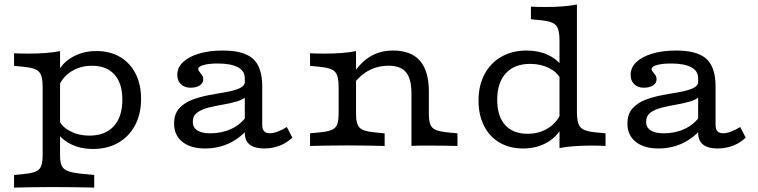

<svg xmlns="http://www.w3.org/2000/svg" viewBox="-20 -653 3392 859"><path d="M209.8 183.9Q157.2 183.9 118.5 184.7Q79.8 185.5 42.9 186.3V129.8L90.3 125.2Q139.1 120.5 154.9 104.5Q170.8 88.6 170.8 44.8V-206.7H248.7V44.8Q248.7 74.2 257 90.2Q265.2 106.1 287.8 113.7Q310.4 121.2 351.6 125.1L401.6 129.8V186.3Q373.5 185.5 344.5 185.1Q315.4 184.7 282.9 184.3Q250.4 183.9 209.8 183.9ZM411.3 -424.7Q471.9 -424.7 516.7 -398.4Q561.6 -372.1 586.3 -324.1Q611.1 -276.1 611.1 -210.8Q611.1 -143 584.3 -92.6Q557.5 -42.2 509.1 -14.4Q460.8 13.5 395.7 13.5Q343.3 13.5 302 -5.6Q260.8 -24.7 233.7 -60.7L244.9 -112.2Q261 -82.2 297.7 -64.2Q334.3 -46.2 380.1 -46.2Q450.3 -46.2 488.9 -88.2Q527.4 -130.2 527.4 -207.2Q527.4 -280.2 492.1 -319.5Q456.7 -358.8 391.5 -358.8Q339 -358.8 298.7 -333.2Q258.4 -307.5 240.2 -261.5L233.4 -319.2Q254.2 -368.8 302.2 -396.7Q350.2 -424.7 411.3 -424.7ZM170.8 -206.7V-265.3Q170.8 -313.8 154.9 -331.4Q139.1 -349 90.3 -353.7L42.9 -358.4V-414.8Q54.7 -414 71.6 -413.6Q88.5 -413.2 109.6 -413.2Q148.8 -413.2 185.4 -416Q222 -418.8 248.7 -424.4V-414.8V-206.7Z M1075.2 -206.7V-303.5Q1075.2 -335.8 1044 -352.3Q1012.8 -368.9 953.6 -368.9Q915.1 -368.9 890.9 -362.1Q866.7 -355.3 866.7 -343.9Q866.7 -338.1 872.3 -331.9Q878 -325.7 883.6 -317.6Q889.2 -309.5 889.2 -297.5Q889.2 -281.1 873.4 -270.8Q857.7 -260.6 832.1 -260.6Q805.5 -260.6 789.3 -276.4Q773.2 -292.3 773.2 -317.7Q773.2 -350.9 798.7 -375.1Q824.2 -399.4 870.1 -413.1Q915.9 -426.9 977 -426.9Q1071.6 -426.9 1112.4 -389.6Q1153.2 -352.4 1153.2 -266.5V-206.7ZM897.4 11.3Q833 11.3 795.9 -18.4Q758.9 -48.1 758.9 -99.6Q758.9 -142.9 781.7 -168.2Q804.6 -193.5 840.6 -207Q876.6 -220.4 917.1 -227.9Q957.5 -235.3 993.6 -241.6Q1029.6 -247.9 1052.9 -258.6Q1076.1 -269.3 1076.1 -290.3L1085.2 -223.9Q1068.5 -207.6 1039.1 -199Q1009.6 -190.3 975.6 -184.6Q941.6 -178.9 911.6 -171.3Q881.5 -163.6 862 -149Q842.5 -134.4 842.5 -107.5Q842.5 -82.9 862.5 -69.8Q882.6 -56.6 921 -56.6Q972.4 -56.6 1015.1 -76.4Q1057.8 -96.2 1085.7 -136.4L1086.8 -73.4Q1048.2 -30.9 1000.6 -9.8Q953.1 11.3 897.4 11.3ZM1153.2 -94.4Q1153.2 -75.1 1161.5 -66Q1169.7 -56.9 1187.2 -56.9Q1203.1 -56.9 1222.6 -64.3Q1242.2 -71.6 1263.2 -84.8L1288 -37.2Q1262.9 -13.4 1230.8 -1Q1198.7 11.3 1161.9 11.3Q1119 11.3 1097.1 -6.2Q1075.2 -23.7 1075.2 -58.6V-206.7H1153.2Z M1534 -2.4Q1481.4 -2.4 1442.7 -1.6Q1404 -0.8 1367.1 0V-56.5L1414.5 -61.1Q1463.3 -65.8 1479.1 -81.8Q1495 -97.7 1495 -141.5V-206.7H1572.9V-141.5Q1572.9 -97.7 1588.8 -81.8Q1604.7 -65.8 1653.4 -61.1L1700.9 -56.5V0Q1663.9 -0.8 1625.2 -1.6Q1586.5 -2.4 1534 -2.4ZM1495 -206.7V-265.3Q1495 -313.8 1479.1 -331.4Q1463.3 -349 1414.5 -353.7L1367.1 -358.4V-414.8Q1378.9 -414 1395.8 -413.6Q1412.7 -413.2 1433.8 -413.2Q1473 -413.2 1509.6 -416Q1546.1 -418.8 1572.9 -424.4V-414.8V-206.7ZM1820.8 -206.7V-234.8Q1820.8 -300.1 1796.8 -329.5Q1772.8 -358.9 1718.5 -358.9Q1661.6 -358.9 1616.5 -329.6Q1571.5 -300.2 1539 -242.9L1539.3 -286Q1573.5 -355.3 1622.7 -391.1Q1671.9 -426.9 1738.4 -426.9Q1819.2 -426.9 1859 -381.1Q1898.7 -335.3 1898.7 -242.6V-206.7ZM1820.8 0V-206.7H1898.7V-141.5Q1898.7 -97.7 1914.6 -81.8Q1930.5 -65.8 1979.2 -61.1L2026.7 -56.5V0Q1999 -0.8 1963.9 -1.2Q1928.9 -1.6 1906.4 -1.6Q1883.9 -1.6 1863.7 -1.6Q1843.4 -1.6 1820.8 0Z M2320.7 11.3Q2260.1 11.3 2215.2 -15Q2170.4 -41.2 2145.7 -89.7Q2120.9 -138.1 2120.9 -202.5Q2120.9 -270.4 2147.7 -320.8Q2174.5 -371.2 2222.9 -399Q2271.2 -426.9 2336.3 -426.9Q2388.7 -426.9 2429.9 -408.1Q2471.2 -389.4 2498.3 -352.7L2487.1 -301.1Q2471.7 -331.2 2435.1 -349.2Q2398.4 -367.2 2351.9 -367.2Q2281.7 -367.2 2243.1 -325.2Q2204.5 -283.2 2204.5 -206.2Q2204.5 -133.2 2239.9 -93.8Q2275.3 -54.5 2340.5 -54.5Q2393.8 -54.5 2434 -80.6Q2474.3 -106.6 2491.8 -151.9L2498.6 -94.1Q2477.8 -45.3 2430.2 -17Q2382.5 11.3 2320.7 11.3ZM2483.2 0V-206.7H2561.2V-149.6Q2561.2 -101 2577.1 -83.4Q2592.9 -65.8 2641.7 -61.1L2689.1 -56.5V0Q2677.4 -0.8 2660.8 -1.2Q2644.3 -1.6 2622.4 -1.6Q2583.2 -1.6 2546.6 1.2Q2510 4 2483.2 9.6ZM2483.2 -206.7V-473.7Q2483.2 -522.3 2467.4 -539.8Q2451.5 -557.4 2402.8 -562.2L2355.3 -566.8V-623.3Q2367.1 -622.5 2384.1 -622.1Q2401 -621.7 2422 -621.7Q2461.3 -621.7 2497.8 -624.5Q2534.4 -627.3 2561.2 -632.9V-623.3V-206.7Z M3103.5 -206.7V-303.5Q3103.5 -335.8 3072.2 -352.3Q3041 -368.9 2981.8 -368.9Q2943.3 -368.9 2919.1 -362.1Q2895 -355.3 2895 -343.9Q2895 -338.1 2900.6 -331.9Q2906.2 -325.7 2911.8 -317.6Q2917.4 -309.5 2917.4 -297.5Q2917.4 -281.1 2901.7 -270.8Q2885.9 -260.6 2860.3 -260.6Q2833.7 -260.6 2817.5 -276.4Q2801.4 -292.3 2801.4 -317.7Q2801.4 -350.9 2826.9 -375.1Q2852.4 -399.4 2898.3 -413.1Q2944.2 -426.9 3005.2 -426.9Q3099.8 -426.9 3140.6 -389.6Q3181.4 -352.4 3181.4 -266.5V-206.7ZM2925.6 11.3Q2861.2 11.3 2824.2 -18.4Q2787.1 -48.1 2787.1 -99.6Q2787.1 -142.9 2810 -168.2Q2832.8 -193.5 2868.8 -207Q2904.8 -220.4 2945.3 -227.9Q2985.8 -235.3 3021.8 -241.6Q3057.9 -247.9 3081.1 -258.6Q3104.3 -269.3 3104.3 -290.3L3113.4 -223.9Q3096.7 -207.6 3067.3 -199Q3037.9 -190.3 3003.9 -184.6Q2969.9 -178.9 2939.8 -171.3Q2909.7 -163.6 2890.2 -149Q2870.7 -134.4 2870.7 -107.5Q2870.7 -82.9 2890.8 -69.8Q2910.8 -56.6 2949.2 -56.6Q3000.7 -56.6 3043.4 -76.4Q3086.1 -96.2 3113.9 -136.4L3115.1 -73.4Q3076.4 -30.9 3028.9 -9.8Q2981.3 11.3 2925.6 11.3ZM3181.4 -94.4Q3181.4 -75.1 3189.7 -66Q3197.9 -56.9 3215.4 -56.9Q3231.3 -56.9 3250.9 -64.3Q3270.4 -71.6 3291.5 -84.8L3316.2 -37.2Q3291.2 -13.4 3259 -1Q3226.9 11.3 3190.1 11.3Q3147.2 11.3 3125.3 -6.2Q3103.5 -23.7 3103.5 -58.6V-206.7H3181.4Z"/></svg>

Font: Playfair 5pt SemiExpanded Light
Style: Regular
Weight: 300
Width: 6
Designer: Claus Eggers Sørensen
Foundry: Claus Eggers Sørensen
Version: Version 2.203